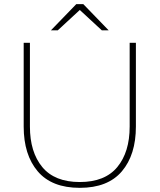

<svg xmlns="http://www.w3.org/2000/svg" viewBox="-20 -894 768 924"><path d="M634 -688V-285Q634 -149 566.5 -69.5Q499 10 364 10Q229 10 161.5 -69.5Q94 -149 94 -285V-688H124V-285Q124 -162 183.5 -90Q243 -18 364 -18Q485 -18 544.5 -90Q604 -162 604 -285V-688ZM347 -874 225 -748H258L364 -846L470 -748H503L381 -874Z"/></svg>

Font: Roundo ExtraLight
Style: Regular
Weight: 250
Designer: Namrata Goyal (Gurmukhi), Shiva Nallaperumal (Latin)
Foundry: Indian Type Foundry
Version: Version 1.000;PS 1.0;hotconv 1.0.88;makeotf.lib2.5.647800